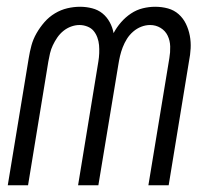

<svg xmlns="http://www.w3.org/2000/svg" viewBox="-20 -548 634 568"><path d="M3 0 65 -376Q68 -395 73 -413.5Q78 -432 88 -449.5Q98 -467 111.5 -482.5Q125 -498 142.5 -508.5Q160 -519 179 -523.5Q198 -528 217 -528Q235 -528 252.5 -523.5Q270 -519 283 -508.5Q296 -498 304.5 -482.5Q313 -467 316 -450Q325 -467 338 -482Q351 -497 367.5 -508Q384 -519 402.5 -523.5Q421 -528 439 -528Q459 -528 477 -523Q495 -518 508.5 -506Q522 -494 530 -477.5Q538 -461 541.5 -442.5Q545 -424 544 -405Q543 -386 539 -366L479 0H419L481 -376Q484 -393 483.5 -410.5Q483 -428 476 -442.5Q469 -457 455 -465.5Q441 -474 424 -474Q411 -474 398 -469Q385 -464 374 -454.5Q363 -445 355.5 -433Q348 -421 343 -408Q338 -395 335 -382Q332 -369 330 -356L271 0H211L271 -366Q273 -378 273.5 -390.5Q274 -403 273 -414.5Q272 -426 268 -437Q264 -448 257 -456.5Q250 -465 238.5 -469.5Q227 -474 215 -474Q203 -474 190.5 -469.5Q178 -465 167.5 -456.5Q157 -448 149.5 -437Q142 -426 136.5 -414.5Q131 -403 128 -390.5Q125 -378 123 -366L63 0Z"/></svg>

Font: Iosevka QP Light
Style: Italic
Weight: 300
Italic angle: -9°
Designer: Belleve Invis
Foundry: Belleve Invis
Version: Version 20.0.0; ttfautohint (v1.8.4)